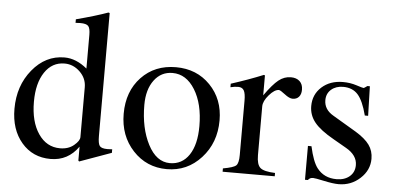

<svg xmlns="http://www.w3.org/2000/svg" viewBox="-50 -812 1898 921"><g transform="rotate(5 899.0 -351.0)"><path d="M359 11 355 7V-60Q305 11 221 11Q135 11 81.5 -51.5Q28 -114 28 -214Q28 -325 91.5 -402.5Q155 -480 246 -480Q302 -480 355 -436V-598Q355 -630 345.5 -640.5Q336 -651 307 -651Q292 -651 284 -650V-667Q379 -692 437 -713L443 -711V-119Q443 -83 451.5 -71.5Q460 -60 489 -60Q494 -60 512 -61V-44ZM262 -44Q302 -44 328.5 -66Q355 -88 355 -106V-346Q355 -389 323 -420Q291 -451 249 -451Q189 -451 153.5 -398Q118 -345 118 -256Q118 -160 157.5 -102Q197 -44 262 -44Z M783 -480Q883 -480 948 -413Q1013 -346 1013 -244Q1013 -136 946 -62.5Q879 11 781 11Q683 11 617.5 -59.5Q552 -130 552 -236Q552 -344 616.5 -412Q681 -480 783 -480ZM647 -287Q647 -175 687.5 -97Q728 -19 793 -19Q852 -19 885.5 -69Q919 -119 919 -208Q919 -315 877 -383Q835 -451 769 -451Q714 -451 680.5 -406Q647 -361 647 -287Z M1353 -378Q1337 -378 1314 -396Q1291 -414 1284 -414Q1263 -414 1237 -384Q1211 -354 1211 -329V-94Q1211 -49 1228.5 -33.5Q1246 -18 1300 -16V0H1049V-16Q1100 -25 1112 -36.5Q1124 -48 1124 -87V-349Q1124 -383 1116 -397.5Q1108 -412 1088 -412Q1071 -412 1051 -407V-424Q1135 -451 1206 -480L1211 -478V-382Q1250 -437 1277 -458.5Q1304 -480 1336 -480Q1363 -480 1378.5 -465.5Q1394 -451 1394 -425Q1394 -403 1383 -390.5Q1372 -378 1353 -378Z M1688 -459Q1690 -459 1705 -470H1717L1721 -328H1705Q1687 -398 1661 -427Q1635 -456 1590 -456Q1555 -456 1532.5 -436.5Q1510 -417 1510 -385Q1510 -340 1555 -314L1668 -247Q1714 -219 1734.5 -190.5Q1755 -162 1755 -124Q1755 -69 1711.5 -29Q1668 11 1608 11Q1582 11 1538 1.5Q1494 -8 1484 -8Q1468 -8 1460 4H1446V-159H1463Q1479 -86 1502 -56Q1536 -12 1596 -12Q1635 -12 1659 -32.5Q1683 -53 1683 -87Q1683 -135 1628 -166L1567 -201Q1501 -238 1473 -272.5Q1445 -307 1445 -351Q1445 -407 1485 -443Q1525 -479 1587 -479Q1622 -479 1652.5 -469Q1683 -459 1688 -459Z"/></g></svg>

Font: MM Ethnic
Style: Regular
Weight: 400
Designer: Khon Soe Zaw Thu
Version: Version 1.00 July 18, 2016, initial release